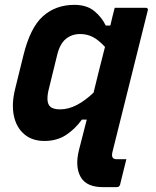

<svg xmlns="http://www.w3.org/2000/svg" viewBox="-20 -570 640 790"><path d="M305 47Q313 16 321 -15.5Q329 -47 337 -78H317Q289 -39 251.5 -14.5Q214 10 163 10Q112 10 79.5 -18Q47 -46 37 -94Q27 -142 42 -203L76 -341Q104 -456 156.5 -503Q209 -550 286 -550Q337 -550 368 -524.5Q399 -499 415 -465H434Q442 -500 452 -538H580Q584 -538 587 -535Q590 -532 588 -527Q551 -380 515 -234.5Q479 -89 442 58Q439 75 445 80Q450 85 459 85H500Q493 111 487 137Q481 163 474 190Q471 200 460 200H404Q335 200 311.5 157.5Q288 115 305 47ZM186 -132Q198 -120 227 -120Q262 -120 297 -138.5Q332 -157 365 -189Q377 -239 389 -286.5Q401 -334 412 -377Q384 -407 360.5 -418.5Q337 -430 310 -430Q275 -430 250.5 -409.5Q226 -389 215 -343L179 -196Q169 -148 186 -132Z"/></svg>

Font: Recursive Sn Lnr St
Style: Bold Italic
Weight: 700
Italic angle: -15°
Version: Version 1.079;hotconv 1.0.112;makeotfexe 2.5.65598; ttfautoh